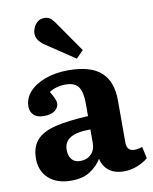

<svg xmlns="http://www.w3.org/2000/svg" viewBox="-90 -868 757 949"><g transform="rotate(-10 289.0 -393.5)"><path d="M191 14Q119 14 78 -23.5Q37 -61 37 -123Q37 -182 67.5 -216Q98 -250 162 -265.5Q226 -281 327 -286V-351Q327 -406 309 -432.5Q291 -459 243 -459Q220 -459 198 -452.5Q176 -446 162 -436Q188 -393 188 -376Q188 -354 168.5 -339Q149 -324 113 -324Q79 -324 62 -340.5Q45 -357 45 -384Q45 -424 73.5 -456Q102 -488 153 -507Q204 -526 270 -526Q381 -526 433.5 -479Q486 -432 486 -336V-126Q486 -82 524 -82Q541 -82 564 -89L577 -31Q557 -13 524 0.5Q491 14 457 14Q408 14 379.5 -9Q351 -32 344 -69Q323 -34 286 -10Q249 14 191 14ZM252 -74Q285 -74 306 -95Q327 -116 327 -151V-219Q259 -219 226.5 -199.5Q194 -180 194 -139Q194 -110 208.5 -92Q223 -74 252 -74ZM322 -575 174 -674Q137 -700 137 -734Q137 -747 143.5 -762.5Q150 -778 163.5 -789.5Q177 -801 199 -801Q213 -801 224 -794.5Q235 -788 248 -770L358 -612Z"/></g></svg>

Font: Literata
Style: Bold
Weight: 700
Designer: Latin by Veronika Burian and Jose Scaglione. Greek by Irene Vlachou. Cyrillic by Vera Evstafieva.
Foundry: TypeTogether
Version: Version 3.103; ttfautohint (v1.8.4.7-5d5b);gftools[0.9.29]